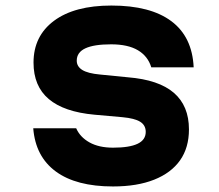

<svg xmlns="http://www.w3.org/2000/svg" viewBox="-20 -654 790 693"><path d="M255 -191Q269 -159 303 -140Q337 -121 388 -121Q447 -121 476.5 -135Q506 -149 506 -178Q506 -202 486 -214.5Q466 -227 422 -231L321 -240Q211 -250 156 -296.5Q101 -343 101 -428Q101 -524 175 -579Q249 -634 382 -634Q523 -634 598.5 -577.5Q674 -521 679 -411H526Q514 -451 478 -472.5Q442 -494 381 -494Q319 -494 288 -479.5Q257 -465 257 -435Q257 -414 277 -401.5Q297 -389 341 -385L442 -375Q553 -366 607.5 -319Q662 -272 662 -187Q662 -121 630 -75.5Q598 -30 536.5 -5.5Q475 19 388 19Q255 19 181.5 -35Q108 -89 100 -191Z"/></svg>

Font: Martian Mono SemiExpanded SemiExpanded
Style: Bold
Weight: 700
Width: 6
Monospace: yes
Version: Version 1.000